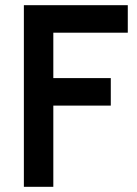

<svg xmlns="http://www.w3.org/2000/svg" viewBox="-20 -720 528 740"><path d="M72 0V-700H472.5V-594H185.5V-419H407V-313H185.5V0Z"/></svg>

Font: Cabin SemiCondensed SemiBold
Style: Regular
Weight: 600
Width: 4
Designer: Pablo Impallari
Foundry: Pablo Impallari. http://www.impallari.com Igino Marini. http://www.ikern.com
Version: Version 3.001